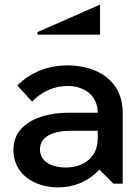

<svg xmlns="http://www.w3.org/2000/svg" viewBox="-20 -795 606 831"><path d="M232 16C295 16 359 -6 410 -61L471 0H511V-307C511 -450 396 -512 273 -512C190 -512 114 -484 55 -425L119 -355C161 -401 219 -423 272 -423C342 -423 403 -384 403 -307H275C171 -307 38 -269 38 -146C38 -45 124 16 232 16ZM265 -70C205 -70 153 -95 153 -148C153 -216 234 -229 286 -229H403V-196C403 -111 339 -70 265 -70ZM142 -645H413V-775L142 -656Z"/></svg>

Font: LaHaus Display SemiBold
Style: Regular
Weight: 600
Designer: We are Make, BastardaType, Dalton Maag Ltd
Foundry: BastardaType, Dalton Maag Ltd
Version: Version 3.100;Glyphs 3.3 (3331)